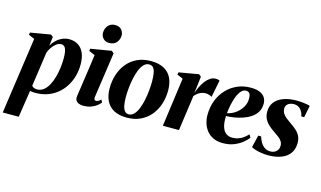

<svg xmlns="http://www.w3.org/2000/svg" viewBox="-123 -1102 2852 1704"><g transform="rotate(15 1303.0 -250.0)"><path d="M-13 254 87.5 -449 33 -472.5 36.5 -493.5 222 -525 243 -508.5 232.5 -425.5Q247 -453 271.2 -476.2Q295.5 -499.5 326.2 -513.2Q357 -527 391 -527Q436 -527 470.8 -506Q505.5 -485 525 -442.2Q544.5 -399.5 544.5 -334Q544.5 -281.5 531 -231.2Q517.5 -181 490.8 -137Q464 -93 424.8 -59.8Q385.5 -26.5 333.8 -7.5Q282 11.5 218.5 11.5Q207.5 11.5 195.2 10Q183 8.5 171.5 6.5L134 254ZM178.5 -43.5Q185 -34.5 196.8 -28.5Q208.5 -22.5 226 -22.5Q260.5 -22.5 286.5 -42.8Q312.5 -63 331.2 -97.2Q350 -131.5 362 -174.5Q374 -217.5 379.8 -263.2Q385.5 -309 385.5 -351.5Q385.5 -388 380.5 -413.5Q375.5 -439 363.8 -452.5Q352 -466 332 -466Q309.5 -466 287.2 -448.8Q265 -431.5 248 -406.5Q231 -381.5 223.5 -357.5Z M659 11.5Q638.5 11.5 620.8 4.8Q603 -2 593.2 -16.8Q583.5 -31.5 586.5 -55.5Q587.5 -63.5 591.2 -89.2Q595 -115 600.8 -154Q606.5 -193 613.5 -241Q620.5 -289 628 -342.2Q635.5 -395.5 642.5 -448.5L587.5 -472.5L590.5 -493.5L780 -525L801.5 -508L741.5 -91.5Q739.5 -73.5 744.2 -66.8Q749 -60 758 -60Q769 -60 779.2 -65.2Q789.5 -70.5 803.5 -83.5L815.5 -58.5Q802 -42 780.5 -25.8Q759 -9.5 728.8 1Q698.5 11.5 659 11.5ZM738.5 -586.5Q703 -586.5 682.8 -609Q662.5 -631.5 663 -660.5Q663.5 -699 686.8 -726.5Q710 -754 751 -754Q791 -754 810.2 -730.5Q829.5 -707 829.5 -679.5Q829.5 -642.5 806.5 -614.5Q783.5 -586.5 738.5 -586.5Z M1140.5 -527.5Q1214 -527.5 1261.5 -501.5Q1309 -475.5 1331.8 -427.5Q1354.5 -379.5 1354.5 -313.5Q1354.5 -247.5 1335.2 -188.5Q1316 -129.5 1278.5 -84Q1241 -38.5 1186 -12.5Q1131 13.5 1060 13.5Q987.5 13.5 940.2 -12.8Q893 -39 870.2 -87Q847.5 -135 847.5 -198.5Q847.5 -266.5 866.8 -326Q886 -385.5 923.8 -431Q961.5 -476.5 1016 -502Q1070.5 -527.5 1140.5 -527.5ZM1132.5 -494.5Q1105.5 -494.5 1084.5 -473Q1063.5 -451.5 1048.8 -415.2Q1034 -379 1024.8 -335.2Q1015.5 -291.5 1011 -246Q1006.5 -200.5 1006.5 -161Q1006.5 -120.5 1012.2 -88.2Q1018 -56 1031.8 -37.8Q1045.5 -19.5 1070 -19.5Q1097 -19.5 1118 -41.2Q1139 -63 1153.8 -99.5Q1168.5 -136 1177.8 -180.2Q1187 -224.5 1191.5 -269.8Q1196 -315 1196 -354.5Q1195.5 -397 1190.5 -428.2Q1185.5 -459.5 1172 -477Q1158.5 -494.5 1132.5 -494.5Z M1390 0 1451.5 -449 1397.5 -472 1401 -493.5 1582.5 -525 1603.5 -507.5 1593 -418.5 1584 -353.5Q1594.5 -383.5 1609.2 -413.5Q1624 -443.5 1643.2 -468.8Q1662.5 -494 1686 -509.5Q1709.5 -525 1737 -525Q1751 -525 1759.8 -522.2Q1768.5 -519.5 1772.5 -517L1741 -359Q1737.5 -363 1720.2 -369.8Q1703 -376.5 1682.5 -376.5Q1667 -376.5 1652.5 -372.2Q1638 -368 1625.2 -360.8Q1612.5 -353.5 1602 -344Q1591.5 -334.5 1583.5 -325L1538 0Z M2168.5 -98.5Q2154.5 -78.5 2123.5 -52.5Q2092.5 -26.5 2047.2 -7.5Q2002 11.5 1943.5 11.5Q1892 11.5 1855 -5.8Q1818 -23 1794.2 -52.5Q1770.5 -82 1759 -119Q1747.5 -156 1747.5 -195.5Q1747.5 -267 1770.5 -327.5Q1793.5 -388 1835.2 -433Q1877 -478 1933.5 -503.2Q1990 -528.5 2056.5 -528.5Q2109 -528.5 2141.2 -514.5Q2173.5 -500.5 2188.5 -476.2Q2203.5 -452 2204 -421Q2204 -376.5 2184.5 -344Q2165 -311.5 2132.5 -289.8Q2100 -268 2061 -254.8Q2022 -241.5 1982.2 -235.2Q1942.5 -229 1909 -228.5Q1907 -193 1911 -162Q1915 -131 1927 -107.5Q1939 -84 1960 -70.5Q1981 -57 2012 -57Q2043.5 -57 2069.5 -66.8Q2095.5 -76.5 2116.2 -92.5Q2137 -108.5 2152 -125.5ZM2024.5 -492Q1999 -492 1979.2 -469.8Q1959.5 -447.5 1945.5 -412Q1931.5 -376.5 1922.8 -335Q1914 -293.5 1910.5 -255Q1930.5 -258.5 1952.2 -268Q1974 -277.5 1994.2 -293.2Q2014.5 -309 2031 -329.8Q2047.5 -350.5 2057.2 -376Q2067 -401.5 2066.5 -431.5Q2066.5 -465.5 2055 -478.8Q2043.5 -492 2024.5 -492Z M2582 -398H2555Q2550.5 -432.5 2527.2 -459.5Q2504 -486.5 2464.5 -486.5Q2445.5 -486.5 2428.8 -480.2Q2412 -474 2401.5 -460.5Q2391 -447 2391 -425.5Q2391 -402 2402.5 -383.2Q2414 -364.5 2434 -348.2Q2454 -332 2478.5 -315.5Q2510 -294.5 2534 -273Q2558 -251.5 2571.5 -225Q2585 -198.5 2585 -161.5Q2585 -119.5 2569.5 -87Q2554 -54.5 2524.5 -32.8Q2495 -11 2453.2 0.2Q2411.5 11.5 2358.5 11.5Q2326 11.5 2293.8 6.2Q2261.5 1 2237 -7Q2212.5 -15 2203.5 -22L2230.5 -134.5H2257Q2264.5 -107.5 2279 -82.8Q2293.5 -58 2316.2 -42.2Q2339 -26.5 2369.5 -26.5Q2391 -26.5 2408.2 -35.2Q2425.5 -44 2435.5 -60.2Q2445.5 -76.5 2445.5 -97Q2445.5 -120 2435.2 -137Q2425 -154 2405.2 -169.8Q2385.5 -185.5 2356 -205Q2328.5 -223 2304.8 -244.8Q2281 -266.5 2266.5 -294.8Q2252 -323 2252 -361Q2252 -413 2280.2 -449.2Q2308.5 -485.5 2360.2 -504.5Q2412 -523.5 2482.5 -523.5Q2505.5 -523.5 2530.5 -521Q2555.5 -518.5 2575.5 -514.8Q2595.5 -511 2603.5 -507Z"/></g></svg>

Font: Merriweather 120pt ExtraBold
Style: Italic
Weight: 800
Italic angle: -7.8°
Version: Version 2.101